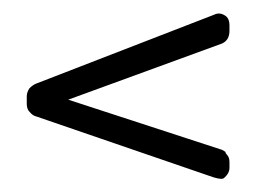

<svg xmlns="http://www.w3.org/2000/svg" viewBox="-20 -318 393 287"><path d="M315 -52Q312 -49 299 -53L34 -144Q29 -145 24 -151Q20 -155 20 -163V-174Q20 -180 24 -186Q29 -191 34 -193L300 -296Q308 -300 316 -295Q323 -291 323 -280V-272Q323 -258 312 -253L82 -169L312 -94Q314 -93 317 -91Q317 -89 319 -87Q323 -83 323 -76V-67Q323 -59 315 -52Z"/></svg>

Font: Chathura
Style: Bold
Weight: 700
Designer: Appaji Ambarisha Darbha
Foundry: Aditya Fonts
Version: Version 1.001 2016